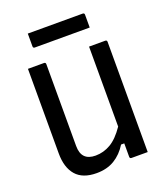

<svg xmlns="http://www.w3.org/2000/svg" viewBox="-161 -1004 973 1128"><g transform="rotate(-20 325.0 -440.5)"><path d="M248 14Q161 14 119 -34.5Q77 -83 77 -171V-700H177Q188 -700 188 -689V-177Q188 -85 277 -85Q327 -85 371.5 -111Q416 -137 459 -200V-700H560Q571 -700 571 -689V0H470Q459 0 459 -11V-95H439Q407 -43 360 -14.5Q313 14 248 14ZM147 -895H490Q501 -895 501 -884V-804H158Q147 -804 147 -815Z"/></g></svg>

Font: Recursive Sn Lnr St Med
Style: Regular
Weight: 500
Version: Version 1.085;hotconv 1.1.0;makeotfexe 2.6.0; ttfautohint (v